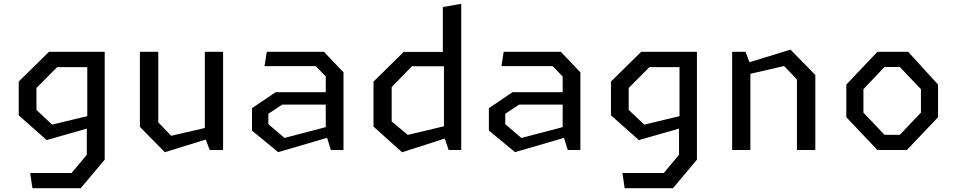

<svg xmlns="http://www.w3.org/2000/svg" viewBox="-20 -785 5000 1005"><path d="M138 120.5H354.5L434.3 25.2V-144.3L436.8 -158.8V-513.7H528V50.8L402.5 200H149.7ZM78 -181.3V-358.3L236.2 -513.8H485.3V-433.7H279.2L170.8 -324.7V-209.8L252.5 -132.7L485.3 -188.7V-126.2L224.2 -51.8Z M808.5 -144.7 875.8 -74.2 1110.7 -128.5V-71L842.5 11.7L712.3 -121.2V-513.7H808.5ZM1147.7 0H1077.8L1052.2 -66.5V-513.7H1147.7Z M1685.2 -86.2V-384.7L1632.7 -438.8H1364.7L1376.3 -513.7H1675.8L1778 -406.2V0H1711.8ZM1299 -101.5V-218.8L1422.8 -302.5H1717.5V-237.5H1457.5L1384.8 -189.8V-135L1469.2 -62.8L1717.5 -128.2V-70.7L1435.8 11.3Z M2303.8 -73.3V-461.3L2298 -481.7V-748.3L2394.3 -765V0H2328.2ZM2342.3 -438.2H2136.2L2030.2 -329.2V-149.3L2114.5 -78.8L2342.3 -133.2V-70.7L2084.5 12L1935 -122.5V-357.8L2093.2 -513.3H2342.3Z M2925.2 -86.2V-384.7L2872.7 -438.8H2604.7L2616.3 -513.7H2915.8L3018 -406.2V0H2951.8ZM2539 -101.5V-218.8L2662.8 -302.5H2957.5V-237.5H2697.5L2624.8 -189.8V-135L2709.2 -62.8L2957.5 -128.2V-70.7L2675.8 11.3Z M3238 120.5H3454.5L3534.3 25.2V-144.3L3536.8 -158.8V-513.7H3628V50.8L3502.5 200H3249.7ZM3178 -181.3V-358.3L3336.2 -513.8H3585.3V-433.7H3379.2L3270.8 -324.7V-209.8L3352.5 -132.7L3585.3 -188.7V-126.2L3324.2 -51.8Z M4151.5 -369 4084.2 -439.5 3849.3 -385.2V-442.7L4117.5 -525.3L4247.7 -392.5V0H4151.5ZM3812.3 -513.7H3882.2L3907.8 -447.2V0H3812.3Z M4410 -171.5V-342.2L4572.5 -513.7H4733.8L4890 -342.2V-171.5L4727.2 0H4572.5ZM4690.2 -79.5 4800.5 -195.5V-318.2L4690.2 -434.2H4609.5L4499.5 -318.2V-195.5L4609.5 -79.5Z"/></svg>

Font: Monaspace Krypton Var ExLight
Style: Regular
Weight: 200
Designer: Riley Cran and the Lettermatic Team
Version: Version 1.200 (Monaspace Krypton Var)